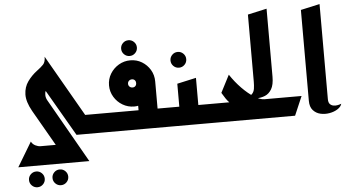

<svg xmlns="http://www.w3.org/2000/svg" viewBox="-68 -925 2560 1408"><g transform="rotate(-5 1212.5 -221.0)"><path d="M326 358Q302 358 285 341Q268 324 268 300Q268 276 285 259Q302 242 326 242Q350 242 367 259Q384 276 384 300Q384 324 367 341Q350 358 326 358ZM153 358Q129 358 112 341Q95 324 95 300Q95 276 112 259Q129 242 153 242Q177 242 194 259Q211 276 211 300Q211 324 194 341Q177 358 153 358Z M25 200 133 20Q143 40 163 50Q183 60 201 60H313L162 -203Q122 -274 123.5 -328Q125 -382 154 -422.5Q183 -463 223 -493Q254 -516 271 -534Q288 -552 288 -591L547 -140H700V0H471L274 -340Q268 -329 268.5 -309.5Q269 -290 279 -272L548 200Z M910 -542Q886 -542 869 -559Q852 -576 852 -600Q852 -624 869 -641Q886 -658 910 -658Q934 -658 951 -641Q968 -624 968 -600Q968 -576 951 -559Q934 -542 910 -542Z M660 0V-140H940V-173Q926 -170 911 -170Q865 -170 826 -193Q787 -216 763.5 -255Q740 -294 740 -340Q740 -387 763.5 -425.5Q787 -464 826 -487Q865 -510 911 -510Q958 -510 996 -487Q1034 -464 1057 -425.5Q1080 -387 1080 -340V-140H1200V0H1044Q1042 0 1041 0Q1040 0 1040 0ZM911 -310Q924 -310 932 -318.5Q940 -327 940 -340Q940 -353 932 -361.5Q924 -370 911 -370Q898 -370 889 -361.5Q880 -353 880 -340Q880 -327 889 -318.5Q898 -310 911 -310Z M1263 -425Q1239 -425 1222 -442Q1205 -459 1205 -483Q1205 -507 1222 -524Q1239 -541 1263 -541Q1287 -541 1304 -524Q1321 -507 1321 -483Q1321 -459 1304 -442Q1287 -425 1263 -425Z M1160 0V-140H1240V-309L1380 -340V-140H1500V0H1344Q1342 0 1341 0Q1340 0 1340 0Z M1460 0V-140H1608Q1595 -153 1582.5 -171.5Q1570 -190 1556 -214L1622 -342Q1659 -286 1704 -240Q1749 -194 1792 -167Q1835 -140 1866 -140H2140L2080 0Z M1730 -165Q1763 -170 1778 -185Q1793 -200 1796.5 -223.5Q1800 -247 1800 -276V-769L1940 -800V-300Q1940 -240 1921 -208Q1902 -176 1872.5 -164Q1843 -152 1812 -152Q1788 -152 1764.5 -156.5Q1741 -161 1730 -165Z M2425 -58Q2419 -36 2393.5 -19.5Q2368 -3 2333.5 3Q2299 9 2266.5 1.5Q2234 -6 2212 -30.5Q2190 -55 2190 -100V-769L2330 -800V-100Q2330 -75 2341 -63.5Q2352 -52 2368 -49.5Q2384 -47 2400 -50.5Q2416 -54 2425 -58Z"/></g></svg>

Font: Reem Kufi Ink
Style: Bold
Weight: 700
Designer: Khaled Hosny
Version: Version 1.002